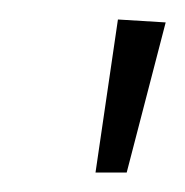

<svg xmlns="http://www.w3.org/2000/svg" viewBox="-20 -777 190 197"><path d="M101 -757 150 -754 110 -600H78Z"/></svg>

Font: Fira Sans Condensed ExtraLight
Style: Italic
Weight: 275
Width: 3
Italic angle: -8°
Designer: Carrois Corporate & Edenspiekermann AG
Foundry: Carrois Corporate GbR & Edenspiekermann AG
Version: Version 4.203